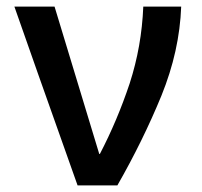

<svg xmlns="http://www.w3.org/2000/svg" viewBox="-20 -559 608 579"><path d="M526.4 -539.1Q497.1 -539.1 412.1 -539.1Q407.2 -418.9 371.1 -307.6Q334 -196.3 281.2 -94.7Q280.3 -94.7 279.3 -94.7Q245.1 -206.1 144.5 -539.1Q114.3 -539.1 23.4 -539.1Q70.3 -404.3 213.9 0Q244.1 0 334 0Q411.1 -134.8 466.8 -270.5Q521.5 -405.3 526.4 -539.1Z"/></svg>

Font: DaxlinePro-Medium
Style: Medium
Weight: 400
Designer: Hans Reichel
Version: Version 7.502; 2006